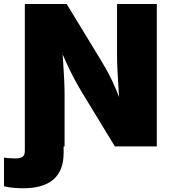

<svg xmlns="http://www.w3.org/2000/svg" viewBox="-81 -748 867 981"><path d="M-60.5 203.6V57.6Q-46.4 59.1 -32.5 60.3Q-18.6 61.5 -3.4 61.5Q24.4 61.5 35.2 52.7Q45.9 43.9 45.9 22V-61.5H244.1V33.7Q244.1 124 192.1 168.9Q140.1 213.9 37.1 213.9Q9.8 213.9 -14.9 211.4Q-39.6 209 -60.5 203.6ZM45.9 0V-727.5H259.8L433.6 -441.9Q455.1 -406.7 474.4 -370.4Q493.7 -334 512.2 -290Q530.8 -246.1 549.3 -189.5L531.7 -183.6Q529.3 -223.1 525.9 -274.9Q522.5 -326.7 519.8 -376.7Q517.1 -426.8 517.1 -460.9V-727.5H720.2V0H505.9L344.2 -265.6Q317.9 -308.6 297.1 -347.7Q276.4 -386.7 256.6 -430.9Q236.8 -475.1 211.9 -531.7L234.4 -533.2Q238.3 -481.9 241.7 -431.2Q245.1 -380.4 247.1 -337.4Q249 -294.4 249 -265.6V0Z"/></svg>

Font: Inter 16pt Black
Style: Regular
Weight: 900
Version: Version 4.001;git-66647c0bb